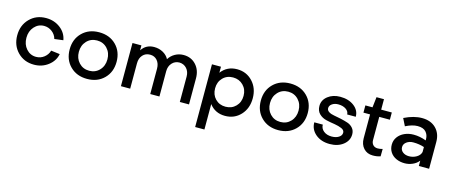

<svg xmlns="http://www.w3.org/2000/svg" viewBox="-50 -1291 5128 2182"><g transform="rotate(15 2513.5 -200.5)"><path d="M569 -335 466 -322Q453 -372 411 -404Q369 -436 317 -436Q249 -436 202.5 -384Q156 -332 156 -254Q156 -176 202 -124Q248 -72 317 -72Q370 -72 411 -104Q452 -136 466 -185L570 -172Q554 -89 482.5 -34.5Q411 20 317 20Q200 20 124 -57.5Q48 -135 48 -254Q48 -373 124 -450.5Q200 -528 316 -528Q413 -528 484 -473.5Q555 -419 569 -335Z M1217 -254Q1217 -133 1140 -56.5Q1063 20 941 20Q819 20 742 -56.5Q665 -133 665 -254Q665 -375 742 -451.5Q819 -528 941 -528Q1063 -528 1140 -451.5Q1217 -375 1217 -254ZM1109 -254Q1109 -331 1061.5 -381.5Q1014 -432 941 -432Q868 -432 820.5 -381.5Q773 -331 773 -254Q773 -177 820.5 -126.5Q868 -76 941 -76Q1014 -76 1061.5 -126.5Q1109 -177 1109 -254Z M1336 0V-508H1441V-450Q1492 -528 1587 -528Q1645 -528 1692 -502Q1739 -476 1762 -432Q1789 -476 1834.5 -501.5Q1880 -527 1934 -527Q2023 -527 2080 -465.5Q2137 -404 2137 -307V0H2029V-298Q2029 -356 1996 -393Q1963 -430 1911 -432Q1858 -432 1823.5 -394Q1789 -356 1789 -298V0H1681V-298Q1681 -358 1649 -395Q1617 -432 1565 -432Q1511 -432 1478 -395Q1445 -358 1445 -298V0Z M2380 -69V230H2271V-508H2377V-437Q2446 -528 2564 -528Q2674 -528 2746.5 -450.5Q2819 -373 2819 -254Q2819 -135 2747 -57.5Q2675 20 2564 20Q2448 20 2380 -69ZM2711 -254Q2711 -329 2663 -377.5Q2615 -426 2543 -426Q2470 -426 2423 -377.5Q2376 -329 2376 -254Q2376 -179 2423 -130.5Q2470 -82 2543 -82Q2616 -82 2663.5 -130.5Q2711 -179 2711 -254Z M3466 -254Q3466 -133 3389 -56.5Q3312 20 3190 20Q3068 20 2991 -56.5Q2914 -133 2914 -254Q2914 -375 2991 -451.5Q3068 -528 3190 -528Q3312 -528 3389 -451.5Q3466 -375 3466 -254ZM3358 -254Q3358 -331 3310.5 -381.5Q3263 -432 3190 -432Q3117 -432 3069.5 -381.5Q3022 -331 3022 -254Q3022 -177 3069.5 -126.5Q3117 -76 3190 -76Q3263 -76 3310.5 -126.5Q3358 -177 3358 -254Z M3796 21Q3695 21 3630 -33.5Q3565 -88 3565 -172H3665Q3665 -126 3702 -96.5Q3739 -67 3796 -67Q3847 -67 3880 -88.5Q3913 -110 3913 -142Q3913 -173 3877.5 -188.5Q3842 -204 3793 -212Q3743 -219 3693 -230.5Q3643 -242 3608 -276Q3573 -310 3573 -368Q3573 -437 3631.5 -483Q3690 -529 3777 -529Q3875 -529 3939.5 -480Q4004 -431 4004 -355H3903Q3902 -392 3866.5 -416Q3831 -440 3776 -440Q3734 -440 3704.5 -419.5Q3675 -399 3675 -369Q3675 -343 3700 -327Q3725 -311 3763 -305Q3801 -299 3845.5 -289Q3890 -279 3928 -266.5Q3966 -254 3991.5 -224.5Q4017 -195 4017 -151Q4017 -77 3954.5 -28Q3892 21 3796 21Z M4154 -143V-423H4076V-508H4160L4174 -631H4262V-508H4387V-423H4262V-150Q4262 -115 4282 -93.5Q4302 -72 4337 -72Q4366 -72 4394 -81L4393 6Q4354 20 4304 20Q4236 20 4195 -25Q4154 -70 4154 -143Z M4962 -315V0H4841V-63Q4813 -27 4768 -7.5Q4723 12 4676 12Q4620 12 4575.5 -8.5Q4531 -29 4506 -67Q4481 -105 4481 -155Q4481 -206 4509.5 -245.5Q4538 -285 4586.5 -307Q4635 -329 4694 -329Q4767 -329 4841 -301V-315Q4841 -366 4810 -400.5Q4779 -435 4712 -435Q4650 -435 4571 -395L4528 -481Q4640 -536 4737 -536Q4840 -536 4901 -475.5Q4962 -415 4962 -315ZM4841 -164V-223Q4782 -243 4712 -243Q4666 -243 4633.5 -219Q4601 -195 4601 -159Q4601 -123 4630 -100.5Q4659 -78 4703 -78Q4751 -78 4791 -101.5Q4831 -125 4841 -164Z"/></g></svg>

Font: Metropolitano Medium
Style: Regular
Weight: 500
Designer: Fonts by Alex Slobzheninov & Chris M. Simpson / Changes by Cristiano Sobral
Foundry: Fonts by Alex Slobzheninov & Chris M. Simpson / Changes by Cristiano Sobral
Version: Version 1.00;August 30, 2020;FontCreator 13.0.0.2681 64-bit